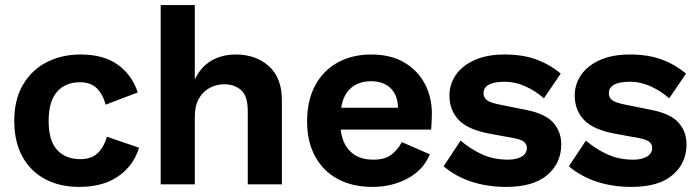

<svg xmlns="http://www.w3.org/2000/svg" viewBox="-20 -724 2736 754"><path d="M297 -510Q387 -510 443 -469.5Q499 -429 521 -361L395 -313Q383 -356 359 -378.5Q335 -401 294 -401Q236 -401 203.5 -363Q171 -325 171 -249Q171 -171 204.5 -135Q238 -99 295 -99Q339 -99 363.5 -122.5Q388 -146 400 -187L526 -144Q505 -74 445 -32Q385 10 291 10Q214 10 156.5 -21Q99 -52 67.5 -110Q36 -168 36 -250Q36 -332 69.5 -390Q103 -448 162 -479Q221 -510 297 -510Z M611 0V-704H745V-412Q769 -462 810.5 -486Q852 -510 906 -510Q984 -510 1035.5 -464.5Q1087 -419 1087 -330V0H953V-287Q953 -347 927 -370Q901 -393 861 -393Q832 -393 805.5 -380Q779 -367 762 -338.5Q745 -310 745 -264V0Z M1442 10Q1365 10 1307.5 -20.5Q1250 -51 1218 -109Q1186 -167 1186 -247Q1186 -330 1218 -389Q1250 -448 1307 -479Q1364 -510 1438 -510Q1514 -510 1567 -479Q1620 -448 1648 -395.5Q1676 -343 1676 -277Q1676 -259 1675 -243.5Q1674 -228 1673 -215H1318Q1324 -160 1356.5 -128.5Q1389 -97 1446 -97Q1492 -97 1517.5 -117Q1543 -137 1558 -166L1668 -118Q1643 -57 1581.5 -23.5Q1520 10 1442 10ZM1320 -301H1543Q1542 -351 1513.5 -378Q1485 -405 1437 -405Q1390 -405 1359 -379Q1328 -353 1320 -301Z M1968 10Q1894 10 1831.5 -10.5Q1769 -31 1722 -71L1789 -172Q1824 -141 1870.5 -119Q1917 -97 1975 -97Q2008 -97 2028.5 -109Q2049 -121 2049 -143Q2049 -157 2038.5 -166.5Q2028 -176 1996 -182L1903 -199Q1817 -215 1781 -253.5Q1745 -292 1745 -349Q1745 -393 1770 -429.5Q1795 -466 1843.5 -488Q1892 -510 1962 -510Q2033 -510 2086 -490.5Q2139 -471 2182 -435L2116 -338Q2083 -367 2043 -385Q2003 -403 1963 -403Q1879 -403 1879 -358Q1879 -342 1890.5 -332Q1902 -322 1934 -315L2048 -292Q2122 -277 2153 -242Q2184 -207 2184 -157Q2184 -83 2129 -36.5Q2074 10 1968 10Z M2460 10Q2386 10 2323.5 -10.5Q2261 -31 2214 -71L2281 -172Q2316 -141 2362.5 -119Q2409 -97 2467 -97Q2500 -97 2520.5 -109Q2541 -121 2541 -143Q2541 -157 2530.5 -166.5Q2520 -176 2488 -182L2395 -199Q2309 -215 2273 -253.5Q2237 -292 2237 -349Q2237 -393 2262 -429.5Q2287 -466 2335.5 -488Q2384 -510 2454 -510Q2525 -510 2578 -490.5Q2631 -471 2674 -435L2608 -338Q2575 -367 2535 -385Q2495 -403 2455 -403Q2371 -403 2371 -358Q2371 -342 2382.5 -332Q2394 -322 2426 -315L2540 -292Q2614 -277 2645 -242Q2676 -207 2676 -157Q2676 -83 2621 -36.5Q2566 10 2460 10Z"/></svg>

Font: Prodigy Sans SemiBold
Style: Regular
Weight: 600
Designer: Wei Huang
Foundry: Wei Huang
Version: Version 1.003; ttfautohint (v1.8.3)